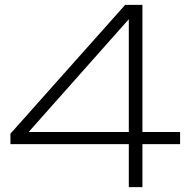

<svg xmlns="http://www.w3.org/2000/svg" viewBox="-20 -770 779 790"><path d="M566 -750V-227H721V-177H566V0H510V-177H23V-220L495 -750ZM98 -227H510V-691Z"/></svg>

Font: Bounded
Style: Regular
Weight: 200
Designer: Vlad Churkin
Version: Version 1.0